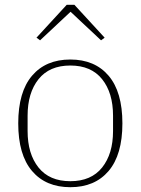

<svg xmlns="http://www.w3.org/2000/svg" viewBox="-20 -768 586 800"><path d="M273 -13Q360 -13 405.5 -70Q451 -127 451 -222V-286Q451 -381 405.5 -438Q360 -495 273 -495Q186 -495 140.5 -438Q95 -381 95 -286V-222Q95 -127 140.5 -70Q186 -13 273 -13ZM273 12Q171 12 113.5 -55.5Q56 -123 56 -254Q56 -385 113.5 -452.5Q171 -520 273 -520Q375 -520 432.5 -452.5Q490 -385 490 -254Q490 -123 432.5 -55.5Q375 12 273 12ZM132 -611 258 -748H290L416 -611L401 -600L274 -719L147 -600Z"/></svg>

Font: IBM Plex Serif ExtraLight
Style: Regular
Weight: 200
Designer: Mike Abbink, Paul van der Laan, Pieter van Rosmalen
Foundry: Bold Monday
Version: Version 2.5